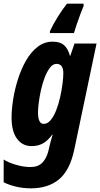

<svg xmlns="http://www.w3.org/2000/svg" viewBox="-47 -786 546 1046"><path d="M225 -616Q241 -651 267 -693Q293 -735 318 -766H408L409 -755Q401 -736 390.5 -708Q380 -680 370.5 -652Q361 -624 356 -606H225ZM122 240Q78 240 39 230.5Q0 221 -27 207V83Q-3 99 39 111.5Q81 124 119 124Q161 124 184 100Q207 76 217 35L222 13Q225 0 229.5 -17Q234 -34 240 -53H238Q212 -18 185.5 -4Q159 10 125 10Q75 10 45.5 -30.5Q16 -71 16 -145Q16 -189 24.5 -243.5Q33 -298 50.5 -353.5Q68 -409 94.5 -455.5Q121 -502 157.5 -530.5Q194 -559 240 -559Q280 -559 301.5 -540.5Q323 -522 334 -482H336L359 -549H479L357 32Q333 143 274 191.5Q215 240 122 240ZM191 -111Q212 -111 229 -131.5Q246 -152 259 -185Q272 -218 280.5 -256Q289 -294 293.5 -328.5Q298 -363 298 -387Q298 -438 261 -438Q241 -438 225 -417Q209 -396 196.5 -363.5Q184 -331 176 -294.5Q168 -258 164 -225.5Q160 -193 160 -174Q160 -111 191 -111Z"/></svg>

Font: Noto Sans ExtraCondensed ExtraBold
Style: Italic
Weight: 800
Width: 2
Italic angle: -12°
Designer: Monotype Design Team
Foundry: Monotype Imaging Inc.
Version: Version 2.013; ttfautohint (v1.8.4.7-5d5b)